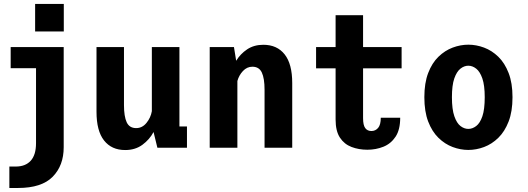

<svg xmlns="http://www.w3.org/2000/svg" viewBox="-20 -734 2622 954"><path d="M154.5 -714.5H297V-577.5H154.5ZM26.5 200V93.5H58.5Q106.5 93.5 132.8 64.5Q159 35.5 159 -22.5V-395H33V-500H296.5V-2.5Q296.5 88.5 241.8 144.2Q187 200 69.5 200Z M602 11.5Q534.5 11.5 497 -36Q459.5 -83.5 459.5 -178.5V-500H596V-212Q596 -155.5 609.5 -126.5Q623 -97.5 656.5 -97.5Q687 -97.5 708 -123.5Q729 -149.5 734.5 -181.5V-500H871.5V-105.5H909V0H762L743 -78Q723 -40.5 687.5 -14.5Q652 11.5 602 11.5Z M1022 0V-500H1142.5L1153.5 -432Q1174 -466 1208 -488.8Q1242 -511.5 1288.5 -511.5Q1356.5 -511.5 1394.2 -464Q1432 -416.5 1432 -321.5V0H1294.5V-288Q1294.5 -344.5 1281 -373.5Q1267.5 -402.5 1234 -402.5Q1207 -402.5 1187 -381Q1167 -359.5 1159.5 -331.5V0Z M1647.5 -140V-394.5H1550.5V-500H1647.5V-658.5H1784V-500H1975.5V-394.5H1784V-147Q1784 -112 1794.8 -97.5Q1805.5 -83 1825.5 -83Q1845.5 -83 1858.8 -98.5Q1872 -114 1872 -149H1968.5Q1968.5 -89.5 1945.5 -54.8Q1922.5 -20 1885.2 -5Q1848 10 1805.5 10Q1762.5 10 1726.5 -3.8Q1690.5 -17.5 1669 -50.2Q1647.5 -83 1647.5 -140Z M2307 11Q2268 11 2229.2 -3.5Q2190.5 -18 2158.5 -49.2Q2126.5 -80.5 2107.5 -130.2Q2088.5 -180 2088.5 -251Q2088.5 -321.5 2107.5 -371.2Q2126.5 -421 2158.5 -452Q2190.5 -483 2229.2 -497.5Q2268 -512 2307 -512Q2346.5 -512 2385.2 -497.5Q2424 -483 2456 -452Q2488 -421 2507.2 -371.2Q2526.5 -321.5 2526.5 -251Q2526.5 -180 2507.2 -130.2Q2488 -80.5 2456 -49.2Q2424 -18 2385.2 -3.5Q2346.5 11 2307 11ZM2307 -93.5Q2327.5 -93.5 2346.2 -107.8Q2365 -122 2376.8 -156.2Q2388.5 -190.5 2388.5 -251Q2388.5 -309.5 2376.8 -343.8Q2365 -378 2346.2 -392.8Q2327.5 -407.5 2307 -407.5Q2286.5 -407.5 2267.8 -392.8Q2249 -378 2237.2 -344Q2225.5 -310 2225.5 -251Q2225.5 -191 2237.5 -156.5Q2249.5 -122 2268 -107.8Q2286.5 -93.5 2307 -93.5Z"/></svg>

Font: Trispace SemiCondensed SemiBold
Style: Regular
Weight: 600
Width: 4
Designer: Tyler Finck
Foundry: Etcetera Type Company
Version: Version 1.210; ttfautohint (v1.8.3)